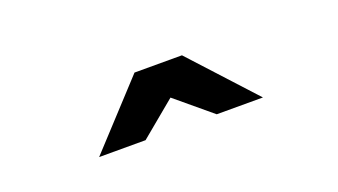

<svg xmlns="http://www.w3.org/2000/svg" viewBox="-31 -1065 783 445"><g transform="rotate(-20 361.0 -843.0)"><path d="M160 -765 304 -921H421L564 -765H450L362.5 -838L274.5 -765Z"/></g></svg>

Font: Undotted
Style: Bold
Weight: 700
Designer: Delve Withrington, Dave Bailey, Thomas Jockin
Foundry: Delve Fonts LLC
Version: Version 4.000